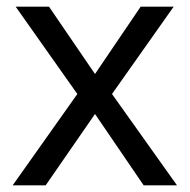

<svg xmlns="http://www.w3.org/2000/svg" viewBox="-20 -556 569 576"><path d="M212 -274 27 -536H127L265 -334L402 -536H501L316 -274L511 0H411L265 -214L117 0H18Z"/></svg>

Font: Noto Sans Vai
Style: Regular
Weight: 400
Designer: Monotype Design Team
Foundry: Monotype Imaging Inc.
Version: Version 2.001; ttfautohint (v1.8.4.7-5d5b)